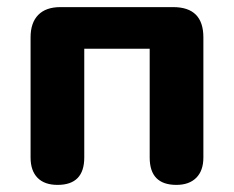

<svg xmlns="http://www.w3.org/2000/svg" viewBox="-20 -511 657 540"><path d="M142 9Q105 9 85.5 -11Q66 -31 66 -68V-406Q66 -447 87.5 -469Q109 -491 150 -491H467Q552 -491 552 -406V-68Q552 -31 532 -11Q512 9 476 9Q401 9 401 -68V-374H217V-68Q217 9 142 9Z"/></svg>

Font: Nunito ExtraBold
Style: Regular
Weight: 800
Designer: Vernon Adams
Foundry: Vernon Adams
Version: Version 3.602